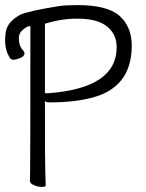

<svg xmlns="http://www.w3.org/2000/svg" viewBox="-51 -726 571 752"><path d="M139 -361Q406 -381 406 -541Q406 -592 368 -622.5Q330 -653 252 -653Q189 -653 125 -633V-361H139ZM23 -580Q23 -577 23 -574Q23 -546 39 -529Q45 -523 45 -516Q44 -505 27.5 -498.5Q11 -492 -1 -492Q-5 -493 -10 -496Q-31 -526 -31 -568Q-31 -573 -30.5 -579.5Q-30 -586 -30 -587Q-28 -621 -7 -642Q6 -656 28 -668Q56 -682 179 -702Q204 -706 254 -706Q370 -706 417.5 -663.5Q465 -621 465 -547Q465 -379 300 -341Q232 -325 149 -325Q135 -325 132 -326L125 -330V-322Q125 -81 126.5 -48.5Q128 -16 128 1Q128 6 112.5 6Q97 6 81.5 -1Q66 -8 66 -17Q66 -29 67 -58.5Q68 -88 68 -618V-623H59Q24 -605 23 -580Z"/></svg>

Font: Moon Stars Kai T HW Light
Style: Regular
Weight: 300
Designer: GuiWonder
Version: Version 1.101